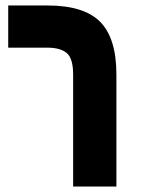

<svg xmlns="http://www.w3.org/2000/svg" viewBox="-20 -681 515 701"><path d="M405 0H247V-409Q247 -468 223.5 -487.5Q200 -507 153 -507H10V-661H153Q287 -661 346 -601Q405 -541 405 -409Z"/></svg>

Font: Readex Pro bold
Style: Bold
Weight: 700
Designer: Bonnie Shaver-Troup, Thomas Jockin
Foundry: Lexend
Version: Version 1.200; ttfautohint (v1.8.3)